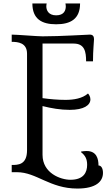

<svg xmlns="http://www.w3.org/2000/svg" viewBox="-20 -1010 644 1115"><path d="M227 -799C196 -799 79 -809 48 -809V-767C84 -767 137 -762 137 -698V-138C137 -52 84 -52 48 -52V-10H79C192 -10 269 85 429 85C539 85 578 43 578 -6C578 -32 568 -49 552 -49C552 -88 541 -133 483 -133C474 -133 463 -132 451 -130V-126C475 -107 486 -87 486 -53C486 -9 466 34 389 34C332 34 227 -4 227 -111V-394C279 -381 331 -372 385 -372C467 -372 505 -399 505 -433C505 -448 497 -461 491 -467C458 -438 408 -430 361 -430C316 -430 271 -434 227 -440V-757H408C472 -757 480 -709 480 -654H520C520 -719 526 -768 526 -783C526 -800 518 -809 502 -809C484 -809 334 -799 227 -799ZM360 -990C361 -985 362 -978 362 -973C362 -950 352 -921 306 -921C262 -921 249 -950 249 -973C249 -979 250 -985 251 -990H168C168 -900 222 -869 306 -869C390 -869 445 -900 445 -990Z"/></svg>

Font: Milonga
Style: Regular
Weight: 400
Designer: Pablo Impallari, Brenda Gallo, Rodrigo Fuenzalida
Foundry: Pablo Impallari, Brenda Gallo, Rodrigo Fuenzalida
Version: Version 1.000